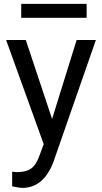

<svg xmlns="http://www.w3.org/2000/svg" viewBox="-20 -729 513 963"><path d="M241.2 -132.3 364.3 -528.3H460.9L248.5 81.5Q199.2 213.4 91.8 213.4L74.7 211.9L41 205.6V132.3L65.4 134.3Q111.3 134.3 137 115.7Q162.6 97.2 179.2 47.9L199.2 -5.9L10.7 -528.3H109.4ZM414.6 -639.6H86.4V-709.5H414.6Z"/></svg>

Font: Roboto-ThirdPerson-AD3FC
Style: ThirdPerson-AD3FC
Weight: 400
Designer: Google
Version: Version 2.137; 2017